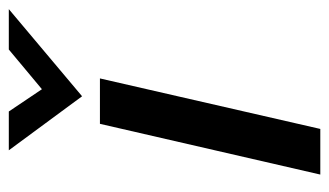

<svg xmlns="http://www.w3.org/2000/svg" viewBox="-172 -557 729 425"><g transform="rotate(-90 192.5 -344.5)"><path d="M191.9 -527.3 72.3 -689.5H158.2L207.5 -616.2L295.4 -689.5H384.8ZM18.6 0 130.9 -487.8H231.4L119.6 0Z"/></g></svg>

Font: HK Grotesk SemiBold Italic
Style: Regular
Weight: 600
Italic angle: -13°
Designer: Alfredo Marco Pradil and Stefan Peev
Foundry: Hanken Design Co.
Version: Version 1.000;PS 001.000;hotconv 1.0.88;makeotf.lib2.5.64775